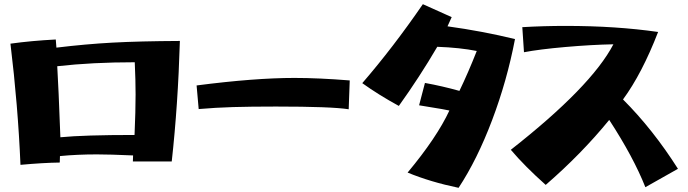

<svg xmlns="http://www.w3.org/2000/svg" viewBox="-20 -839 3295 919"><path d="M30 -630Q131 -644 247 -650L250 -611Q390 -628 518.5 -635Q647 -642 841 -643Q832 -337 802 -66H616L617 -95Q505 -100 444 -100Q350 -100 267 -92L266 -61Q187 -60 78 -50Q66 -334 30 -630ZM624 -193Q629 -308 629 -387Q629 -454 625 -541Q422 -541 254 -522Q260 -425 269 -182Q381 -193 624 -193Z M1301 -329Q1178 -329 1095 -326.5Q1012 -324 931 -317L921 -430Q1199 -466 1389 -466Q1506 -466 1654 -454L1649 -316Q1567 -329 1301 -329Z M1931 -13Q2071 -181 2131 -310Q2119 -312 2110.5 -314Q2102 -316 2095 -317Q2007 -332 1986 -335L2014 -442Q2097 -427 2179 -404Q2221 -491 2262 -595Q2182 -611 2073 -615Q1988 -470 1889 -332Q1792 -385 1714 -441Q1861 -611 2004 -819L2142 -757L2122 -713Q2289 -690 2445 -652Q2407 -453 2335.5 -264Q2264 -75 2175 60Q2040 32 1931 -13Z M2896 -265Q2762 -101 2592 46Q2492 -43 2425 -122Q2810 -424 2916 -627Q2811 -625 2686 -614Q2561 -603 2488 -589L2480 -709Q2583 -715 2688 -715Q2929 -715 3130 -686Q3053 -487 2962 -363Q3105 -220 3225 -31L3069 57Q3012 -87 2896 -265Z"/></svg>

Font: Otomanopee
Style: Regular
Weight: 400
Designer: Das Ende der Wildnis
Foundry: Gutenberg Labo
Version: Version 3.000